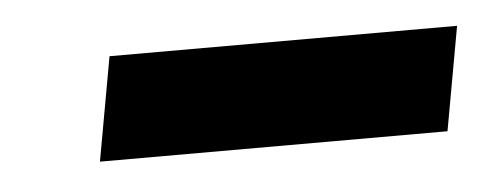

<svg xmlns="http://www.w3.org/2000/svg" viewBox="-25 -674 420 164"><g transform="rotate(-5 185.0 -591.5)"><path d="M56 -547 72 -636H370L354 -547Z"/></g></svg>

Font: Grenze
Style: Bold Italic
Weight: 700
Italic angle: -10°
Designer: Renata Polastri
Foundry: Omnibus-Type
Version: Version 1.002; ttfautohint (v1.8)